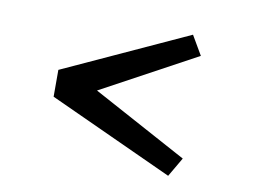

<svg xmlns="http://www.w3.org/2000/svg" viewBox="-64 -655 978 733"><g transform="rotate(10 425.0 -288.5)"><path d="M145.5 -236.5V-340.5L628.5 -562L672 -487.5L304.5 -288.5L672 -89.5L628.5 -15Z"/></g></svg>

Font: League Mono Wide Medium
Style: Regular
Weight: 500
Width: 8
Designer: Tyler Finck
Foundry: The League of Moveable Type / Tyler Finck
Version: Version 2.210